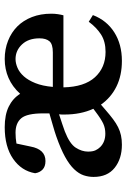

<svg xmlns="http://www.w3.org/2000/svg" viewBox="122 -656 549 834"><g transform="rotate(-90 397.0 -239.5)"><path d="M341 -109Q316 -164 316 -234Q316 -240 316 -246Q316 -252 317 -258Q295 -251 276 -244.5Q257 -238 243 -233Q189 -212 172 -185.5Q155 -159 155 -132Q155 -112 160.5 -100Q166 -88 175 -79Q197 -57 233 -57Q257 -57 276.5 -66Q296 -75 329 -100ZM586 -285Q622 -285 634.5 -300Q647 -315 647 -343Q647 -391 620.5 -419Q594 -447 557 -447Q539 -447 519 -438.5Q499 -430 482 -411Q465 -392 452.5 -361Q440 -330 436 -285ZM434 -239Q436 -148 478 -102Q520 -56 588 -56Q633 -56 663.5 -75.5Q694 -95 719 -129L748 -111Q725 -51 673 -18Q621 15 549 15Q486 15 438 -8.5Q390 -32 359 -76L337 -57Q314 -37 296 -23.5Q278 -10 261 -1.5Q244 7 225.5 11Q207 15 185 15Q124 15 84.5 -16.5Q45 -48 45 -108Q45 -130 52 -151Q59 -172 78.5 -192.5Q98 -213 132.5 -232Q167 -251 221 -270Q241 -277 267.5 -284.5Q294 -292 321 -300V-327Q321 -397 300 -422Q279 -447 237 -447Q213 -447 190 -443L177 -382Q165 -317 114 -317Q90 -317 77 -329.5Q64 -342 61 -362Q71 -421 123.5 -457.5Q176 -494 261 -494Q315 -494 350.5 -476.5Q386 -459 406 -427Q437 -461 475 -477.5Q513 -494 557 -494Q600 -494 636.5 -479.5Q673 -465 699 -439Q725 -413 739.5 -375.5Q754 -338 754 -292Q754 -277 752 -263.5Q750 -250 747 -239Z"/></g></svg>

Font: Source Serif Pro Semibold
Style: Regular
Weight: 600
Designer: Frank Grießhammer
Foundry: Adobe Systems Incorporated
Version: Version 1.014;PS Version 1.0;hotconv 1.0.73;makeotf.lib2.5.5